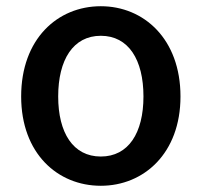

<svg xmlns="http://www.w3.org/2000/svg" viewBox="-20 -584 648 617"><path d="M304 13C442 13 560 -91 560 -274C560 -459 442 -564 304 -564C165 -564 48 -459 48 -274C48 -91 165 13 304 13ZM304 -81C215 -81 167 -157 167 -274C167 -392 215 -469 304 -469C393 -469 441 -392 441 -274C441 -157 393 -81 304 -81Z"/></svg>

Font: Noto Sans Japanese Medium
Style: Regular
Weight: 500
Designer: Ryoko NISHIZUKA (kana & ideographs); Paul D. Hunt (Latin, Greek & Cyrillic); Wenlong ZHANG (bopomofo); Sandoll Communica
Foundry: Adobe Systems Incorporated
Version: Version 1.000;PS 1;hotconv 1.0.78;makeotf.lib2.5.61930